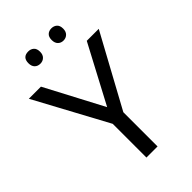

<svg xmlns="http://www.w3.org/2000/svg" viewBox="-276 -1003 1099 1099"><g transform="rotate(-45 273.0 -454.0)"><path d="M132 -859Q132 -908 179 -908Q199 -908 212.5 -896Q226 -884 226 -859Q226 -835 212.5 -822Q199 -809 179 -809Q158 -809 145 -822Q132 -835 132 -859ZM320 -859Q320 -884 333 -896Q346 -908 366 -908Q386 -908 399.5 -896Q413 -884 413 -859Q413 -835 399.5 -822Q386 -809 366 -809Q346 -809 333 -822Q320 -835 320 -859ZM273 -363 459 -714H556L318 -277V0H228V-273L-10 -714H88Z"/></g></svg>

Font: Advent Sans Logo
Style: Regular
Weight: 400
Designer: Types & Symbols
Foundry: Types & Symbols
Version: Version 1.002